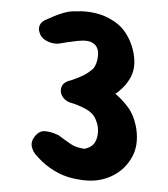

<svg xmlns="http://www.w3.org/2000/svg" viewBox="-20 -662 296 338"><path d="M140 -344Q126 -344 108.5 -348Q91 -352 75.5 -361.5Q60 -371 49 -383Q49 -383 43.5 -389Q38 -395 36 -404Q34 -413 42 -423Q50 -432 59.5 -431Q69 -430 76 -427Q83 -424 83 -424Q95 -415 104.5 -408.5Q114 -402 129 -400Q142 -403 147 -411Q152 -419 152.5 -430Q153 -441 149 -450Q145 -462 132 -469.5Q119 -477 102 -482Q94 -485 89.5 -493Q85 -501 88.5 -509.5Q92 -518 106 -521Q109 -522 114.5 -524Q120 -526 128 -530Q136 -534 144 -541Q151 -549 152.5 -564Q154 -579 144 -586Q135 -592 117 -590Q99 -588 82 -585Q82 -585 76 -585.5Q70 -586 63 -589.5Q56 -593 52 -599Q47 -609 49 -615Q51 -621 54.5 -623.5Q58 -626 58 -626Q75 -634 89 -638.5Q103 -643 116 -642Q130 -643 147.5 -639Q165 -635 180 -625Q197 -614 206.5 -594.5Q216 -575 216.5 -554.5Q217 -534 205 -518Q202 -513 194.5 -506Q187 -499 183 -497Q194 -488 205 -473.5Q216 -459 220 -435Q224 -406 212.5 -385.5Q201 -365 181.5 -354.5Q162 -344 140 -344Z"/></svg>

Font: Sour Gummy Black
Style: Bold
Weight: 700
Version: Version 1.000